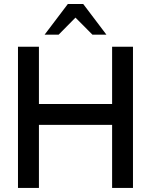

<svg xmlns="http://www.w3.org/2000/svg" viewBox="-20 -924 742 944"><path d="M313.5 -904.3H389.2L503.4 -753.4H434.6L351.1 -837.4L268.1 -753.4H199.2ZM68.4 -694.3H171.4V-412.6H531.2V-694.3H633.8V0H531.2V-310.1H171.4V0H68.4Z"/></svg>

Font: Anta
Style: Regular
Weight: 400
Designer: Sergej Lebedev
Foundry: Sergej Lebedev
Version: Version 1.000; ttfautohint (v1.8.4.7-5d5b)